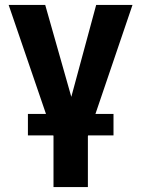

<svg xmlns="http://www.w3.org/2000/svg" viewBox="-20 -550 565 769"><path d="M161.1 -530.3 265.6 -162.1 365.2 -530.3H510.7L362.3 -93.8H434.6V-7.8H333L332 -4.9V199.2H194.3V-4.9L193.4 -7.8H91.8V-93.8H164.1L14.6 -530.3Z"/></svg>

Font: Pretendard Std
Style: Bold
Weight: 700
Designer: Base glyphs from Inter by Rasmus Andersson; Hangeul glyphs from Noto Sans CJK(Source Han Sans) by Jang Soo-young and Kan
Foundry: Kil Hyung-jin
Version: Version 1.309